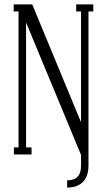

<svg xmlns="http://www.w3.org/2000/svg" viewBox="-20 -700 485 870"><path d="M347.2 -647.9H325.2V-680.2H402.8V-647.9H380.9V49.8Q380.9 98.1 356 124Q331.1 149.9 284.2 149.9V117.2Q315.9 117.2 331.5 100.8Q347.2 84.5 347.2 49.8V2L98.1 -598.1V-32.2H123V0H43V-32.2H64V-647.9H42V-680.2H126L347.2 -146Z"/></svg>

Font: Margherita Light
Style: Regular
Weight: 300
Designer: James Puckett
Foundry: Dunwich Type Founders
Version: Version 1.008;hotconv 1.0.109;makeotfexe 2.5.65596